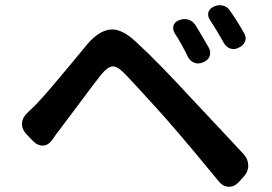

<svg xmlns="http://www.w3.org/2000/svg" viewBox="-20 -750 1040 734"><path d="M665 -673Q682 -680 699.5 -675Q717 -670 727 -654Q738 -637 753 -611Q768 -585 778 -568Q787 -551 781.5 -535.5Q776 -520 757 -512Q739 -504 723 -510Q707 -516 698 -533Q691 -549 675.5 -577Q660 -605 649 -621Q639 -637 643 -651.5Q647 -666 665 -673ZM798 -725Q815 -733 832.5 -728.5Q850 -724 860 -708Q872 -691 887.5 -666.5Q903 -642 912 -625Q923 -608 917 -592Q911 -576 893 -568Q877 -559 860.5 -564.5Q844 -570 835 -587Q827 -602 810.5 -629.5Q794 -657 783 -673Q773 -688 776.5 -702.5Q780 -717 798 -725ZM81 -237Q63 -256 64 -278Q65 -300 84 -318Q89 -323 98 -331.5Q107 -340 119 -352Q142 -376 174.5 -414Q207 -452 243.5 -496Q280 -540 313 -580Q357 -632 401 -637Q445 -642 501 -589Q551 -543 606 -486Q661 -429 705 -381Q756 -327 808 -271.5Q860 -216 912 -160Q929 -141 929 -117Q929 -93 911 -74L893 -54Q875 -35 853.5 -36Q832 -37 816 -57Q771 -112 727.5 -164Q684 -216 639 -268Q610 -302 573.5 -342Q537 -382 504.5 -417.5Q472 -453 453 -472Q427 -498 409 -496Q391 -494 368 -466Q347 -440 318 -401Q289 -362 260 -323.5Q231 -285 210 -257Q201 -246 193 -234.5Q185 -223 181 -217Q166 -195 145.5 -193.5Q125 -192 106 -211Z"/></svg>

Font: Chiron GoRound TC SB
Style: Regular
Weight: 500
Designer: Ryoko NISHIZUKA 西塚涼子 (kana, bopomofo & ideographs); Paul D. Hunt (Latin, Greek & Cyrillic); Sandoll Communications 산돌커뮤니
Foundry: Adobe
Version: Version 1.000;hotconv 1.1.1;makeotfexe 2.6.0